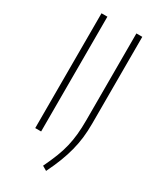

<svg xmlns="http://www.w3.org/2000/svg" viewBox="-227 -818 900 1072"><g transform="rotate(30 223.5 -281.5)"><path d="M93 -740H131V0H93ZM236 160Q260 110 276 69Q292 28 301 -10.5Q310 -49 314 -89.5Q318 -130 318 -180V-740H356V-180Q356 -132 351 -89.5Q346 -47 335 -4.5Q324 38 307 82Q290 126 265 177Z"/></g></svg>

Font: Encode Sans Narrow
Style: Thin
Weight: 250
Designer: Pablo Impallari, Andres Torresi
Foundry: Pablo Impallari, Andres Torresi
Version: Version 1.000; ttfautohint (v1.00) -l 8 -r 50 -G 200 -x 14 -